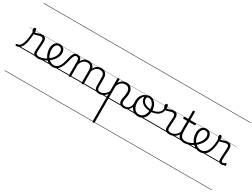

<svg xmlns="http://www.w3.org/2000/svg" viewBox="-187 -2430 5728 4364"><g transform="rotate(30 2677.5 -247.5)"><path d="M-55 17Q-67 17 -73.5 9.5Q-80 2 -80.5 -7Q-81 -16 -75 -23.5Q-69 -31 -57 -31Q-23 -31 6 -52Q35 -73 57 -122.5Q79 -172 94 -255Q109 -338 115 -463L157 -441Q153 -310 136 -221.5Q119 -133 90.5 -80.5Q62 -28 25 -5.5Q-12 17 -55 17ZM504 17Q479 17 456 11Q433 5 415 -8.5Q397 -22 387 -44Q377 -66 377 -97Q377 -124 379.5 -159Q382 -194 384.5 -232.5Q387 -271 389.5 -307Q392 -343 392 -374Q392 -419 376.5 -436.5Q361 -454 330 -454Q305 -454 272.5 -444Q240 -434 208 -424.5Q176 -415 150 -415Q134 -415 119.5 -431.5Q105 -448 95.5 -471.5Q86 -495 86 -514Q86 -527 90 -536.5Q94 -546 102.5 -552Q111 -558 122 -558Q142 -558 151 -540Q160 -522 160 -497Q160 -488 159.5 -479Q159 -470 158 -462Q175 -461 195.5 -467Q216 -473 239.5 -482Q263 -491 288 -497.5Q313 -504 339 -504Q375 -504 398 -491Q421 -478 432.5 -449.5Q444 -421 444 -376Q444 -345 441.5 -308.5Q439 -272 436.5 -235Q434 -198 431.5 -165Q429 -132 429 -108Q429 -68 450 -49.5Q471 -31 510 -31Q521 -31 526 -23.5Q531 -16 530.5 -7Q530 2 523.5 9.5Q517 17 504 17ZM0 623H568V633H0ZM0 -20H568V0H0ZM0 -505H568V-500H0ZM0 -1143H568V-1133H0Z M506 17Q493 17 487.5 9.5Q482 2 483.5 -7Q485 -16 492.5 -23.5Q500 -31 512 -31Q568 -31 622 -52Q676 -73 720 -105Q728 -110 734.5 -107Q741 -104 745.5 -96.5Q750 -89 750 -80.5Q750 -72 743 -67Q709 -43 669 -24Q629 -5 587.5 6Q546 17 506 17ZM568 623V633ZM568 -20V0ZM568 -505V-500ZM568 -1143V-1133Z M723 -106Q746 -122 766.5 -140.5Q787 -159 804 -180Q828 -207 845 -236.5Q862 -266 871.5 -295.5Q881 -325 881 -355Q881 -414 855 -442Q829 -470 783 -470Q773 -470 767.5 -477.5Q762 -485 763 -494.5Q764 -504 770 -511.5Q776 -519 787 -519Q840 -519 873 -496.5Q906 -474 921 -437Q936 -400 936 -358Q936 -324 924.5 -288.5Q913 -253 892 -218.5Q871 -184 842 -152Q823 -129 799.5 -108Q776 -87 751 -69ZM568 623H1012V633H568ZM568 -20H1012V0H568ZM568 -505H1012V-500H568ZM568 -1143H1012V-1133H568Z M899 17Q853 17 812.5 0Q772 -17 738 -48Q704 -79 679 -121.5Q654 -164 640.5 -214.5Q627 -265 627 -321Q627 -364 638.5 -400.5Q650 -437 672 -463.5Q694 -490 723 -504.5Q752 -519 787 -519Q798 -519 803 -511.5Q808 -504 807 -494.5Q806 -485 800 -477.5Q794 -470 783 -470Q766 -470 750.5 -463Q735 -456 722.5 -443Q710 -430 701 -412Q692 -394 687 -371.5Q682 -349 682 -323Q682 -257 700.5 -203.5Q719 -150 750 -111.5Q781 -73 820 -52.5Q859 -32 901 -32Q940 -32 972 -49Q1004 -66 1028.5 -101Q1053 -136 1072.5 -188.5Q1092 -241 1107 -311Q1120 -367 1133 -406Q1146 -445 1162.5 -469Q1179 -493 1201 -504Q1223 -515 1253 -515Q1264 -515 1269 -508Q1274 -501 1273.5 -491.5Q1273 -482 1267 -474.5Q1261 -467 1250 -467Q1235 -467 1222.5 -459Q1210 -451 1199 -433.5Q1188 -416 1178 -387.5Q1168 -359 1159 -317Q1141 -237 1118 -174.5Q1095 -112 1064 -69.5Q1033 -27 992.5 -5Q952 17 899 17ZM1012 623H1137V633H1012ZM1012 -20H1137V0H1012ZM1012 -505H1137V-500H1012ZM1012 -1143H1137V-1133H1012Z M1344 15Q1331 15 1325 10.5Q1319 6 1319 -4V-374Q1319 -424 1302 -445.5Q1285 -467 1251 -467Q1240 -467 1234 -474.5Q1228 -482 1228.5 -491.5Q1229 -501 1235 -508Q1241 -515 1253 -515Q1281 -515 1302 -507Q1323 -499 1337 -484Q1351 -469 1359 -449Q1367 -429 1369 -405V-402Q1385 -438 1406.5 -460.5Q1428 -483 1451.5 -496Q1475 -509 1499.5 -514Q1524 -519 1546 -519Q1591 -519 1627.5 -500Q1664 -481 1685.5 -440.5Q1707 -400 1707 -334V-4Q1707 6 1700.5 10.5Q1694 15 1680 15Q1666 15 1660 10.5Q1654 6 1654 -4V-326Q1654 -371 1642.5 -403Q1631 -435 1605.5 -452Q1580 -469 1538 -469Q1514 -469 1489 -461Q1464 -453 1441.5 -435.5Q1419 -418 1401 -388.5Q1383 -359 1371 -316V-4Q1371 6 1364.5 10.5Q1358 15 1344 15ZM2114 17Q2077 17 2052.5 6.5Q2028 -4 2013.5 -24Q1999 -44 1993 -72.5Q1987 -101 1987 -137V-326Q1987 -371 1975.5 -403Q1964 -435 1939 -452Q1914 -469 1873 -469Q1846 -469 1819 -460Q1792 -451 1768 -431Q1744 -411 1725.5 -377Q1707 -343 1696 -292H1672Q1679 -355 1699 -398Q1719 -441 1748 -468Q1777 -495 1811.5 -507Q1846 -519 1881 -519Q1926 -519 1961.5 -500Q1997 -481 2018.5 -440.5Q2040 -400 2040 -334V-137Q2040 -82 2056 -56.5Q2072 -31 2120 -31Q2129 -31 2133.5 -23.5Q2138 -16 2137.5 -7Q2137 2 2131 9.5Q2125 17 2114 17ZM1137 623H2176V633H1137ZM1137 -20H2176V0H1137ZM1137 -505H2176V-500H1137ZM1137 -1143H2176V-1133H1137Z M2111 17Q2100 17 2094.5 9.5Q2089 2 2089.5 -7Q2090 -16 2097 -23.5Q2104 -31 2117 -31Q2154 -31 2185 -43Q2216 -55 2240 -75Q2264 -95 2282 -120Q2300 -145 2310 -172Q2314 -183 2323 -182.5Q2332 -182 2338 -174.5Q2344 -167 2341 -157Q2330 -124 2310 -93Q2290 -62 2261.5 -37Q2233 -12 2195 2.5Q2157 17 2111 17ZM2176 623V633ZM2176 -20V0ZM2176 -505V-500ZM2176 -1143V-1133Z M2333 648Q2320 648 2314 643.5Q2308 639 2308 629V-496Q2308 -506 2314.5 -510.5Q2321 -515 2334 -515Q2348 -515 2354 -510.5Q2360 -506 2360 -496V-408Q2384 -450 2414.5 -474.5Q2445 -499 2478.5 -509Q2512 -519 2545 -519Q2596 -519 2633.5 -496.5Q2671 -474 2691.5 -431Q2712 -388 2712 -325Q2712 -301 2709 -278Q2706 -255 2702 -233Q2698 -211 2693.5 -190Q2689 -169 2686 -148.5Q2683 -128 2683 -109Q2683 -72 2705.5 -51.5Q2728 -31 2773 -31Q2782 -31 2786.5 -23.5Q2791 -16 2790.5 -7Q2790 2 2784 9.5Q2778 17 2766 17Q2703 17 2666 -16Q2629 -49 2629 -107Q2629 -126 2632 -146.5Q2635 -167 2639 -188.5Q2643 -210 2647 -232Q2651 -254 2654 -276.5Q2657 -299 2657 -322Q2657 -393 2626 -431Q2595 -469 2536 -469Q2510 -469 2484.5 -461.5Q2459 -454 2436 -437Q2413 -420 2394 -393Q2375 -366 2360 -327V629Q2360 639 2353.5 643.5Q2347 648 2333 648ZM2176 623H2830V633H2176ZM2176 -20H2830V0H2176ZM2176 -505H2830V-500H2176ZM2176 -1143H2830V-1133H2176Z M2765 17Q2754 17 2748.5 9.5Q2743 2 2743.5 -7Q2744 -16 2751 -23.5Q2758 -31 2771 -31Q2804 -31 2830.5 -43Q2857 -55 2876 -76Q2895 -97 2905.5 -125Q2916 -153 2917 -186Q2918 -198 2927 -201.5Q2936 -205 2944.5 -201.5Q2953 -198 2952 -186Q2951 -142 2936.5 -104.5Q2922 -67 2897.5 -40Q2873 -13 2839 2Q2805 17 2765 17ZM2830 623V633ZM2830 -20V0ZM2830 -505V-500ZM2830 -1143V-1133Z M3138 19Q3070 19 3019 -15.5Q2968 -50 2941 -110.5Q2914 -171 2914 -250Q2914 -308 2930 -354.5Q2946 -401 2976.5 -435Q3007 -469 3050 -487Q3093 -505 3147 -505Q3155 -505 3157.5 -498Q3160 -491 3157.5 -483.5Q3155 -476 3146 -476Q3114 -476 3086.5 -465.5Q3059 -455 3037 -435Q3015 -415 3000 -387Q2985 -359 2977 -324.5Q2969 -290 2969 -250Q2969 -185 2989.5 -135.5Q3010 -86 3047.5 -58.5Q3085 -31 3138 -31Q3177 -31 3208 -46.5Q3239 -62 3260.5 -91.5Q3282 -121 3293.5 -161.5Q3305 -202 3305 -250Q3305 -321 3281.5 -371Q3258 -421 3221.5 -446.5Q3185 -472 3146 -472Q3134 -472 3127.5 -479Q3121 -486 3121 -495.5Q3121 -505 3127.5 -512Q3134 -519 3146 -519Q3201 -519 3250 -487Q3299 -455 3329.5 -394.5Q3360 -334 3360 -250Q3360 -202 3350 -161Q3340 -120 3321 -87Q3302 -54 3274.5 -30Q3247 -6 3213 6.5Q3179 19 3138 19ZM2830 623H3431V633H2830ZM2830 -20H3431V0H2830ZM2830 -505H3431V-500H2830ZM2830 -1143H3431V-1133H2830Z M3331 -220Q3267 -220 3214 -234Q3161 -248 3123.5 -275.5Q3086 -303 3066 -340.5Q3046 -378 3046 -425Q3046 -445 3053 -462.5Q3060 -480 3073.5 -492.5Q3087 -505 3104.5 -512Q3122 -519 3145 -519Q3157 -519 3163.5 -512Q3170 -505 3170 -495.5Q3170 -486 3164 -479Q3158 -472 3145 -472Q3122 -472 3109 -458Q3096 -444 3096 -420Q3096 -373 3125.5 -337.5Q3155 -302 3209 -282.5Q3263 -263 3334 -263Q3401 -263 3453.5 -285Q3506 -307 3536.5 -345.5Q3567 -384 3570 -434Q3571 -445 3581.5 -448Q3592 -451 3602.5 -448Q3613 -445 3612 -434Q3610 -371 3573 -322.5Q3536 -274 3474 -247Q3412 -220 3331 -220ZM3431 623H3456V633H3431ZM3431 -20H3456V0H3431ZM3431 -505H3456V-500H3431ZM3431 -1143H3456V-1133H3431Z M3960 17Q3935 17 3912 11Q3889 5 3871 -8.5Q3853 -22 3843 -44Q3833 -66 3833 -97Q3833 -124 3835.5 -159Q3838 -194 3840.5 -232.5Q3843 -271 3845.5 -307Q3848 -343 3848 -374Q3848 -419 3832.5 -436.5Q3817 -454 3786 -454Q3761 -454 3728.5 -444Q3696 -434 3664 -424.5Q3632 -415 3606 -415Q3590 -415 3575.5 -431.5Q3561 -448 3551.5 -471.5Q3542 -495 3542 -514Q3542 -527 3546 -536.5Q3550 -546 3558.5 -552Q3567 -558 3578 -558Q3598 -558 3607 -540Q3616 -522 3616 -497Q3616 -488 3615.5 -479Q3615 -470 3614 -462Q3631 -461 3651.5 -467Q3672 -473 3695.5 -482Q3719 -491 3744 -497.5Q3769 -504 3795 -504Q3831 -504 3854 -491Q3877 -478 3888.5 -449.5Q3900 -421 3900 -376Q3900 -345 3897.5 -308.5Q3895 -272 3892.5 -235Q3890 -198 3887.5 -165Q3885 -132 3885 -108Q3885 -68 3906 -49.5Q3927 -31 3966 -31Q3977 -31 3982 -23.5Q3987 -16 3986.5 -7Q3986 2 3979.5 9.5Q3973 17 3960 17ZM3456 623H4024V633H3456ZM3456 -20H4024V0H3456ZM3456 -505H4024V-500H3456ZM3456 -1143H4024V-1133H3456Z M3959 17Q3948 17 3942.5 9.5Q3937 2 3937.5 -7Q3938 -16 3945 -23.5Q3952 -31 3965 -31Q4002 -31 4034.5 -42.5Q4067 -54 4093.5 -74Q4120 -94 4139 -121.5Q4158 -149 4168 -182Q4171 -193 4180.5 -192Q4190 -191 4196.5 -184Q4203 -177 4200 -167Q4188 -125 4166 -91.5Q4144 -58 4112.5 -33.5Q4081 -9 4042 4Q4003 17 3959 17ZM4024 623V633ZM4024 -20V0ZM4024 -505V-500ZM4024 -1143V-1133Z M4348 17Q4297 17 4261.5 2Q4226 -13 4204.5 -41.5Q4183 -70 4172.5 -110Q4162 -150 4162 -201V-452H4071Q4060 -452 4056 -458Q4052 -464 4052 -476Q4052 -489 4056 -494.5Q4060 -500 4071 -500H4162V-711Q4162 -721 4168.5 -725.5Q4175 -730 4188 -730Q4201 -730 4208 -725.5Q4215 -721 4215 -711V-500H4356Q4367 -500 4371.5 -494.5Q4376 -489 4376 -476Q4376 -464 4371.5 -458Q4367 -452 4356 -452H4215V-213Q4215 -175 4221 -142Q4227 -109 4242.5 -84.5Q4258 -60 4285 -45.5Q4312 -31 4355 -31Q4365 -31 4370 -23.5Q4375 -16 4374.5 -7Q4374 2 4367.5 9.5Q4361 17 4348 17ZM4024 623H4412V633H4024ZM4024 -20H4412V0H4024ZM4024 -505H4412V-500H4024ZM4024 -1143H4412V-1133H4024Z M4350 17Q4337 17 4331.5 9.5Q4326 2 4327.5 -7Q4329 -16 4336.5 -23.5Q4344 -31 4356 -31Q4412 -31 4466 -52Q4520 -73 4564 -105Q4572 -110 4578.5 -107Q4585 -104 4589.5 -96.5Q4594 -89 4594 -80.5Q4594 -72 4587 -67Q4553 -43 4513 -24Q4473 -5 4431.5 6Q4390 17 4350 17ZM4412 623V633ZM4412 -20V0ZM4412 -505V-500ZM4412 -1143V-1133Z M4567 -106Q4590 -122 4610.5 -140.5Q4631 -159 4648 -180Q4672 -207 4689 -236.5Q4706 -266 4715.5 -295.5Q4725 -325 4725 -355Q4725 -414 4699 -442Q4673 -470 4627 -470Q4617 -470 4611.5 -477.5Q4606 -485 4607 -494.5Q4608 -504 4614 -511.5Q4620 -519 4631 -519Q4684 -519 4717 -496.5Q4750 -474 4765 -437Q4780 -400 4780 -358Q4780 -324 4768.5 -288.5Q4757 -253 4736 -218.5Q4715 -184 4686 -152Q4667 -129 4643.5 -108Q4620 -87 4595 -69ZM4412 623H4856V633H4412ZM4412 -20H4856V0H4412ZM4412 -505H4856V-500H4412ZM4412 -1143H4856V-1133H4412Z M4765 17Q4714 17 4669.5 0Q4625 -17 4588.5 -48Q4552 -79 4525.5 -121.5Q4499 -164 4485 -214.5Q4471 -265 4471 -321Q4471 -355 4478.5 -385.5Q4486 -416 4500 -440.5Q4514 -465 4534 -482.5Q4554 -500 4578.5 -509.5Q4603 -519 4631 -519Q4642 -519 4647 -511.5Q4652 -504 4651 -494.5Q4650 -485 4644 -477.5Q4638 -470 4627 -470Q4605 -470 4587 -459.5Q4569 -449 4555.5 -429.5Q4542 -410 4534 -383Q4526 -356 4526 -323Q4526 -257 4546 -203.5Q4566 -150 4600 -111.5Q4634 -73 4677 -52.5Q4720 -32 4765 -32Q4832 -32 4880 -80Q4928 -128 4953.5 -221.5Q4979 -315 4979 -451Q4979 -462 4986 -467Q4993 -472 5002.5 -471.5Q5012 -471 5019 -465Q5026 -459 5026 -449Q5026 -292 4994.5 -188.5Q4963 -85 4905 -34Q4847 17 4765 17ZM4856 623H4869V633H4856ZM4856 -20H4869V0H4856ZM4856 -505H4869V-500H4856ZM4856 -1143H4869V-1133H4856Z M5330 17Q5309 17 5293.5 10.5Q5278 4 5267 -8.5Q5256 -21 5250.5 -39.5Q5245 -58 5245 -84Q5245 -116 5247.5 -153.5Q5250 -191 5252.5 -230Q5255 -269 5257.5 -306Q5260 -343 5260 -374Q5260 -419 5244.5 -436.5Q5229 -454 5198 -454Q5173 -454 5140.5 -444Q5108 -434 5076 -424.5Q5044 -415 5018 -415Q5002 -415 4987.5 -431.5Q4973 -448 4963.5 -471.5Q4954 -495 4954 -514Q4954 -527 4958 -536.5Q4962 -546 4970 -552Q4978 -558 4989 -558Q5010 -558 5018.5 -539Q5027 -520 5027 -493Q5027 -486 5027 -478Q5027 -470 5027 -462Q5050 -460 5078 -471Q5106 -482 5139.5 -493Q5173 -504 5207 -504Q5243 -504 5266 -491Q5289 -478 5300.5 -449.5Q5312 -421 5312 -376Q5312 -345 5309.5 -308.5Q5307 -272 5304.5 -233.5Q5302 -195 5299.5 -160Q5297 -125 5297 -96Q5297 -64 5307 -47.5Q5317 -31 5339 -31Q5350 -31 5360 -34Q5370 -37 5380 -44.5Q5390 -52 5400 -62Q5407 -68 5413.5 -67.5Q5420 -67 5426 -60Q5432 -54 5433 -47.5Q5434 -41 5430 -34Q5419 -19 5402.5 -7Q5386 5 5367.5 11Q5349 17 5330 17ZM4868 623H5436V633H4868ZM4868 -20H5436V0H4868ZM4868 -505H5436V-500H4868ZM4868 -1143H5436V-1133H4868Z"/></g></svg>

Font: Playwrite CL Guides
Style: Regular
Weight: 400
Designer: Veronika Burian, José Scaglione
Foundry: TypeTogether
Version: Version 1.003